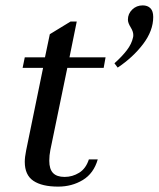

<svg xmlns="http://www.w3.org/2000/svg" viewBox="-20 -683 589 713"><path d="M549 -620Q549 -569 511.5 -519.5Q474 -470 417 -432L405 -448Q433 -473 451 -496.5Q469 -520 474 -544Q475 -547 475 -553Q475 -566 465 -582Q455 -598 455 -610Q455 -632 471 -647.5Q487 -663 510 -663Q528 -663 538.5 -652.5Q549 -642 549 -620ZM238 -470H372L365 -431H230L167 -126Q163 -106 163 -86Q163 -55 177 -40.5Q191 -26 220 -26Q249 -26 274 -41.5Q299 -57 310 -91H343Q328 -39 287.5 -14.5Q247 10 196 10Q136 10 104 -11.5Q72 -33 72 -82Q72 -99 77 -124L140 -431H64L72 -470H147L165 -556L242 -603H265Z"/></svg>

Font: Taviraj
Style: Italic
Weight: 400
Italic angle: -12°
Designer: Katatrad Team
Foundry: CadsonDemak
Version: Version 1.001